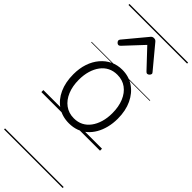

<svg xmlns="http://www.w3.org/2000/svg" viewBox="-388 -937 1364 1364"><g transform="rotate(45 294.5 -255.0)"><path d="M295 19Q227 19 176.5 -15Q126 -49 98.5 -109.5Q71 -170 71 -250Q71 -310 87.5 -359Q104 -408 134.5 -444Q165 -480 205.5 -499.5Q246 -519 295 -519Q361 -519 411 -485Q461 -451 489.5 -390.5Q518 -330 518 -250Q518 -203 507.5 -161.5Q497 -120 478 -87Q459 -54 432 -30Q405 -6 370.5 6.5Q336 19 295 19ZM295 -31Q334 -31 364.5 -46.5Q395 -62 417 -91.5Q439 -121 451 -161.5Q463 -202 463 -250Q463 -315 442.5 -364.5Q422 -414 384.5 -441.5Q347 -469 295 -469Q256 -469 225 -453.5Q194 -438 172 -408.5Q150 -379 138 -339Q126 -299 126 -250Q126 -186 146.5 -136.5Q167 -87 205 -59Q243 -31 295 -31ZM150 -623Q142 -623 134.5 -631Q127 -639 127 -647Q127 -649 128 -652Q129 -655 132 -659L270 -825Q275 -831 280.5 -834Q286 -837 295 -837Q304 -837 309.5 -834Q315 -831 320 -825L458 -659Q462 -655 463 -652Q464 -649 464 -647Q464 -639 456 -631Q448 -623 440 -623Q435 -623 431.5 -625.5Q428 -628 424 -632L295 -769L167 -632Q163 -628 159 -625.5Q155 -623 150 -623ZM0 365H589V375H0ZM0 -20H589V0H0ZM0 -505H589V-500H0ZM0 -885H589V-875H0Z"/></g></svg>

Font: Playwrite GB J Guides
Style: Regular
Weight: 400
Designer: Veronika Burian, José Scaglione
Foundry: TypeTogether
Version: Version 1.003